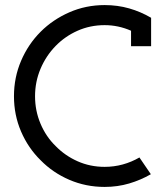

<svg xmlns="http://www.w3.org/2000/svg" viewBox="-20 -728 650 756"><path d="M574 -42 529 -108Q498 -90 463.5 -80.5Q429 -71 392 -71Q335 -71 285.5 -93Q236 -115 199 -153Q161 -190 139.5 -241Q118 -292 118 -349Q118 -406 139.5 -457Q161 -508 199 -547Q236 -585 285.5 -607Q335 -629 392 -629Q419 -629 445 -623.5Q471 -618 496 -607V-546H575V-658Q534 -682 488.5 -695Q443 -708 392 -708Q318 -708 253 -679.5Q188 -651 140 -603Q91 -554 63 -488.5Q35 -423 35 -349Q35 -275 63 -210Q91 -145 140 -97Q188 -48 253 -20Q318 8 392 8Q443 8 488.5 -5.5Q534 -19 574 -42Z"/></svg>

Font: Josefin Slab Thin
Style: Bold
Weight: 700
Version: Version 2.000